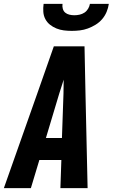

<svg xmlns="http://www.w3.org/2000/svg" viewBox="-43 -975 584 995"><path d="M-23 0 150 -490 236 -735H395L400 -490L411 0H270L275 -146H161L117 0ZM278 -260 286 -490Q286 -508 286.5 -526Q287 -544 287 -562Q281 -544 275.5 -526Q270 -508 264 -490L195 -260ZM329 -815Q308 -815 288 -817.5Q268 -820 249.5 -827.5Q231 -835 216 -847Q201 -859 192 -876Q183 -893 181.5 -913.5Q180 -934 183 -955H281Q279 -942 282.5 -929.5Q286 -917 295 -909.5Q304 -902 316.5 -899Q329 -896 342 -896Q356 -896 369.5 -899Q383 -902 394.5 -909.5Q406 -917 413.5 -929.5Q421 -942 423 -955H521Q518 -934 509.5 -913.5Q501 -893 486.5 -876Q472 -859 452.5 -847Q433 -835 412.5 -827.5Q392 -820 371 -817.5Q350 -815 329 -815Z"/></svg>

Font: Iosevka SS04 Heavy
Style: Italic
Weight: 900
Italic angle: -9°
Monospace: yes
Designer: Belleve Invis
Foundry: Belleve Invis
Version: Version 19.0.0; ttfautohint (v1.8.4)